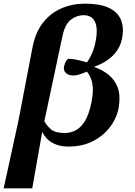

<svg xmlns="http://www.w3.org/2000/svg" viewBox="-68 -788 735 1048"><path d="M-48 240 32 -126 109 -527Q125 -611 166.5 -664Q208 -717 267.5 -742.5Q327 -768 397 -768Q477 -768 524.5 -746Q572 -724 590 -684.5Q608 -645 601 -594Q595 -549 573.5 -516Q552 -483 519.5 -460.5Q487 -438 447 -424L447 -422Q491 -407 524.5 -380Q558 -353 574 -311Q590 -269 581 -208Q573 -152 537.5 -101.5Q502 -51 443 -19.5Q384 12 305 12Q270 12 241.5 2Q213 -8 193.5 -26Q174 -44 164 -66H162L108 240ZM286 -62Q314 -62 342 -75Q370 -88 393.5 -124Q417 -160 431 -228Q446 -301 432 -348Q418 -395 386 -413L387 -424Q409 -445 429.5 -486.5Q450 -528 457 -580Q463 -621 457 -649Q451 -677 434 -691Q417 -705 388 -705Q350 -705 318 -680Q286 -655 272 -587L174 -126Q188 -101 211 -81.5Q234 -62 286 -62ZM336 -376Q310 -375 294 -387.5Q278 -400 281 -424Q283 -433 287.5 -445Q292 -457 304 -467Q318 -468 341.5 -463.5Q365 -459 391.5 -452Q418 -445 440 -436L437 -414Q430 -408 410.5 -399Q391 -390 370 -383Q349 -376 336 -376Z"/></svg>

Font: Noto Serif
Style: Italic
Weight: 400
Italic angle: -12°
Designer: Monotype Design Team
Foundry: Monotype Imaging Inc.
Version: Version 2.013